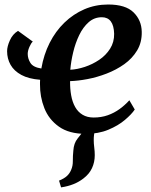

<svg xmlns="http://www.w3.org/2000/svg" viewBox="-20 -584 670 852"><path d="M251 247.5 242 217.5Q264.5 208.5 277 197Q289.5 185.5 296 169Q303.5 152 303.2 130Q303 108 305.5 84Q307.5 51.5 324.5 30.5Q341.5 9.5 354 -7L425 -47.5Q408.5 -28 402 -7Q395.5 14 396 39Q396 52.5 398.2 70.2Q400.5 88 400.5 104.5Q400.5 136 388.2 162.2Q376 188.5 349.5 208.5Q330 223.5 305.8 233.2Q281.5 243 251 247.5ZM125.5 -399.5Q118 -393 110.5 -375.8Q103 -358.5 103 -345Q103 -324 115 -304.8Q127 -285.5 163.5 -280Q174 -341.5 200.2 -393.5Q226.5 -445.5 265.8 -483.5Q305 -521.5 354.2 -542.8Q403.5 -564 460 -564Q537 -564 572.5 -529.2Q608 -494.5 609 -443Q610 -396 588.5 -360.2Q567 -324.5 531.5 -299.2Q496 -274 453.2 -257.5Q410.5 -241 368 -233Q325.5 -225 291 -224Q290.5 -190.5 295.8 -161Q301 -131.5 313.5 -109.2Q326 -87 346.5 -74.8Q367 -62.5 395.5 -62.5Q429 -62.5 457.8 -72.5Q486.5 -82.5 510.8 -100.2Q535 -118 554 -139L578 -98Q564 -77 534.2 -51.8Q504.5 -26.5 460.5 -8.2Q416.5 10 360.5 10Q286.5 10 241.5 -22Q196.5 -54 176.8 -104.2Q157 -154.5 157.5 -210Q157.5 -215 157.5 -220Q157.5 -225 158 -230Q107 -234 74.8 -251.5Q42.5 -269 27 -296.2Q11.5 -323.5 11.5 -357Q11.5 -377.5 23.8 -405Q36 -432.5 60 -447ZM432 -507.5Q398.5 -507.5 373.5 -485.5Q348.5 -463.5 331.5 -428.2Q314.5 -393 304.8 -352.2Q295 -311.5 292 -274.5Q322.5 -276 356.5 -287.2Q390.5 -298.5 420.2 -318.5Q450 -338.5 468.5 -367.8Q487 -397 486.5 -434Q485.5 -470.5 471.8 -489Q458 -507.5 432 -507.5Z"/></svg>

Font: Merriweather 28pt SemiBold
Style: Italic
Weight: 600
Italic angle: -7.8°
Version: Version 2.101